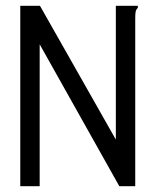

<svg xmlns="http://www.w3.org/2000/svg" viewBox="-20 -643 540 663"><path d="M50 -623H118L380 -161V-623H456V-616Q450 -610 448.5 -603Q447 -596 447 -579V0H392L117 -490V0H50Z"/></svg>

Font: Vazir Code FD
Style: Code-FD
Weight: 400
Foundry: DejaVu fonts team - Redesigned by Saber Rastikerdar
Version: Version 1.1.2